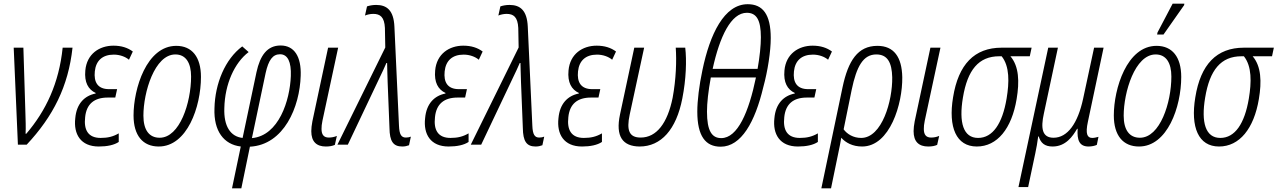

<svg xmlns="http://www.w3.org/2000/svg" viewBox="-20 -792 6993 1051"><path d="M78 0H126C271 -155 354 -319 377 -531H323C303 -336 231 -185 124 -60H120C122 -91 120 -140 119 -174L108 -531H55Z M521 10C566 10 605 2 630 -15V-62C599 -44 570 -37 531 -37C463 -37 438 -80 446 -150C453 -223 496 -258 570 -258H611L621 -304H577C514 -304 493 -343 499 -401C505 -460 541 -493 603 -493C635 -493 666 -482 686 -465L707 -510C679 -531 644 -542 601 -542C524 -542 455 -497 447 -406C441 -341 463 -302 504 -283L503 -280C443 -268 399 -225 392 -145C382 -58 421 10 521 10Z M849 10C1004 10 1080 -206 1080 -371C1080 -480 1031 -541 945 -541C782 -541 711 -306 711 -160C711 -50 762 10 849 10ZM854 -38C796 -38 765 -81 765 -159C765 -286 826 -494 940 -494C998 -494 1026 -447 1026 -373C1026 -230 964 -38 854 -38Z M1250 239H1301L1348 11C1535 1 1621 -207 1626 -377C1630 -482 1591 -543 1516 -543C1443 -543 1404 -489 1384 -397L1308 -37C1242 -44 1204 -101 1208 -201C1211 -331 1263 -448 1341 -507L1306 -538C1212 -468 1157 -335 1154 -199C1149 -75 1205 -1 1298 10ZM1359 -36 1434 -392C1450 -464 1473 -495 1513 -495C1555 -495 1575 -453 1572 -376C1567 -242 1506 -49 1359 -36Z M1764 10C1784 10 1800 7 1813 1L1824 -48C1810 -42 1795 -39 1780 -39C1753 -39 1740 -54 1740 -86C1740 -98 1741 -113 1745 -131L1831 -531H1776L1690 -128C1686 -107 1684 -89 1684 -74C1684 -16 1713 10 1764 10Z M2182 10C2197 10 2208 7 2219 3L2229 -44C2222 -41 2212 -39 2202 -39C2177 -39 2166 -55 2164 -104L2139 -646C2135 -735 2098 -765 2039 -765C2018 -765 2001 -761 1989 -757L1978 -707C1990 -712 2007 -716 2023 -716C2061 -716 2084 -699 2087 -639L2089 -532L1827 0H1884L2060 -371C2072 -396 2085 -423 2095 -447H2099C2099 -418 2101 -393 2102 -341L2112 -91C2113 -19 2132 10 2182 10Z M2436 10C2481 10 2520 2 2545 -15V-62C2514 -44 2485 -37 2446 -37C2378 -37 2353 -80 2361 -150C2368 -223 2411 -258 2485 -258H2526L2536 -304H2492C2429 -304 2408 -343 2414 -401C2420 -460 2456 -493 2518 -493C2550 -493 2581 -482 2601 -465L2622 -510C2594 -531 2559 -542 2516 -542C2439 -542 2370 -497 2362 -406C2356 -341 2378 -302 2419 -283L2418 -280C2358 -268 2314 -225 2307 -145C2297 -58 2336 10 2436 10Z M2912 10C2927 10 2938 7 2949 3L2959 -44C2952 -41 2942 -39 2932 -39C2907 -39 2896 -55 2894 -104L2869 -646C2865 -735 2828 -765 2769 -765C2748 -765 2731 -761 2719 -757L2708 -707C2720 -712 2737 -716 2753 -716C2791 -716 2814 -699 2817 -639L2819 -532L2557 0H2614L2790 -371C2802 -396 2815 -423 2825 -447H2829C2829 -418 2831 -393 2832 -341L2842 -91C2843 -19 2862 10 2912 10Z M3166 10C3211 10 3250 2 3275 -15V-62C3244 -44 3215 -37 3176 -37C3108 -37 3083 -80 3091 -150C3098 -223 3141 -258 3215 -258H3256L3266 -304H3222C3159 -304 3138 -343 3144 -401C3150 -460 3186 -493 3248 -493C3280 -493 3311 -482 3331 -465L3352 -510C3324 -531 3289 -542 3246 -542C3169 -542 3100 -497 3092 -406C3086 -341 3108 -302 3149 -283L3148 -280C3088 -268 3044 -225 3037 -145C3027 -58 3066 10 3166 10Z M3481 10C3599 10 3682 -83 3715 -253C3736 -359 3739 -462 3731 -531H3679C3684 -461 3681 -359 3662 -257C3634 -118 3574 -39 3487 -39C3425 -39 3408 -77 3427 -165L3506 -531H3452L3374 -166C3348 -44 3389 9 3481 10Z M3797 -181C3797 -47 3842 11 3925 11C4038 11 4113 -125 4158 -314C4183 -405 4199 -511 4199 -584C4199 -714 4155 -769 4073 -769C3944 -769 3866 -605 3825 -408C3807 -323 3797 -241 3797 -181ZM3881 -415C3920 -593 3982 -722 4068 -722C4121 -722 4145 -683 4145 -588C4145 -544 4139 -482 4127 -415ZM3850 -181C3850 -227 3857 -293 3871 -368H4118C4079 -179 4018 -36 3928 -36C3877 -36 3850 -75 3850 -181Z M4348 10C4393 10 4432 2 4457 -15V-62C4426 -44 4397 -37 4358 -37C4290 -37 4265 -80 4273 -150C4280 -223 4323 -258 4397 -258H4438L4448 -304H4404C4341 -304 4320 -343 4326 -401C4332 -460 4368 -493 4430 -493C4462 -493 4493 -482 4513 -465L4534 -510C4506 -531 4471 -542 4428 -542C4351 -542 4282 -497 4274 -406C4268 -341 4290 -302 4331 -283L4330 -280C4270 -268 4226 -225 4219 -145C4209 -58 4248 10 4348 10Z M4592 -314 4476 239H4529L4569 45C4575 15 4581 -11 4585 -38C4609 -11 4647 10 4699 10C4852 10 4921 -225 4919 -369C4917 -480 4873 -541 4783 -541C4676 -541 4623 -461 4592 -314ZM4694 -37C4651 -37 4617 -58 4598 -84L4642 -300C4669 -429 4705 -494 4777 -494C4838 -494 4862 -450 4864 -369C4866 -240 4808 -37 4694 -37Z M5061 10C5081 10 5097 7 5110 1L5121 -48C5107 -42 5092 -39 5077 -39C5050 -39 5037 -54 5037 -86C5037 -98 5038 -113 5042 -131L5128 -531H5073L4987 -128C4983 -107 4981 -89 4981 -74C4981 -16 5010 10 5061 10Z M5327 10C5439 10 5518 -88 5545 -250C5561 -345 5558 -429 5511 -484H5617L5627 -531H5463C5314 -531 5226 -440 5197 -259C5170 -96 5214 10 5327 10ZM5334 -37C5253 -37 5228 -121 5251 -258C5276 -409 5337 -484 5450 -484H5463C5507 -429 5505 -342 5490 -252C5467 -115 5414 -37 5334 -37Z M5555 232H5608L5647 48C5653 19 5659 -12 5663 -45H5666C5677 -9 5699 10 5742 10C5814 10 5852 -46 5876 -87H5879C5875 -25 5888 10 5939 10C5956 10 5974 6 5984 1L5993 -43C5982 -40 5970 -37 5959 -37C5931 -37 5921 -60 5935 -125L6021 -531H5969L5909 -252C5880 -117 5824 -38 5747 -38C5685 -38 5676 -89 5694 -170L5771 -531H5718Z M6314 -603H6349L6462 -764L6463 -772H6399L6316 -614ZM6215 10C6370 10 6446 -206 6446 -371C6446 -480 6397 -541 6311 -541C6148 -541 6077 -306 6077 -160C6077 -50 6128 10 6215 10ZM6220 -38C6162 -38 6131 -81 6131 -159C6131 -286 6192 -494 6306 -494C6364 -494 6392 -447 6392 -373C6392 -230 6330 -38 6220 -38Z M6653 10C6765 10 6844 -88 6871 -250C6887 -345 6884 -429 6837 -484H6943L6953 -531H6789C6640 -531 6552 -440 6523 -259C6496 -96 6540 10 6653 10ZM6660 -37C6579 -37 6554 -121 6577 -258C6602 -409 6663 -484 6776 -484H6789C6833 -429 6831 -342 6816 -252C6793 -115 6740 -37 6660 -37Z"/></svg>

Font: Noto Sans Condensed Light
Style: Italic
Weight: 300
Width: 3
Italic angle: -12°
Designer: Monotype Design Team
Foundry: Monotype Imaging Inc.
Version: Version 2.013